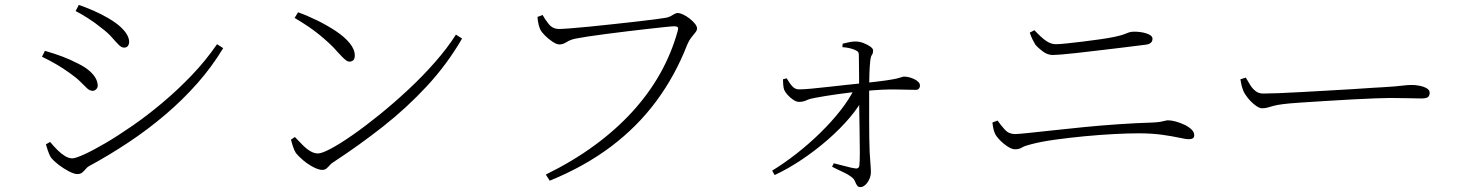

<svg xmlns="http://www.w3.org/2000/svg" viewBox="-20 -724 5965 782"><path d="M288 -679 301 -704Q330 -694 362 -680Q394 -666 421 -650Q455 -630 473 -612.5Q491 -595 498.5 -580.5Q506 -566 506 -554Q506 -544 501 -537Q496 -530 485 -530Q475 -530 463.5 -541.5Q452 -553 435.5 -572Q419 -591 392 -611Q368 -631 338 -650Q308 -669 288 -679ZM864 -544 889 -528Q844 -453 784.5 -385.5Q725 -318 654 -257.5Q583 -197 504 -144.5Q425 -92 342 -47Q335 -43 328.5 -35Q322 -27 314.5 -21Q307 -15 295 -15Q282 -15 260 -26.5Q238 -38 218 -53.5Q198 -69 188 -82Q181 -92 175 -110.5Q169 -129 167 -136L184 -146Q199 -128 214 -113Q229 -98 244.5 -88.5Q260 -79 275 -79Q287 -79 322.5 -95Q358 -111 408.5 -140.5Q459 -170 519 -211.5Q579 -253 641 -305Q703 -357 760.5 -417Q818 -477 864 -544ZM151 -493 163 -517Q204 -505 234.5 -493.5Q265 -482 296 -466Q325 -452 343 -436.5Q361 -421 369.5 -405.5Q378 -390 378 -375Q378 -369 375 -364.5Q372 -360 367.5 -357Q363 -354 358 -354Q346 -354 335 -364Q324 -374 308.5 -390Q293 -406 266 -425Q240 -444 213 -460Q186 -476 151 -493Z M1194 -674Q1233 -660 1273.5 -640Q1314 -620 1348.5 -597Q1383 -574 1404 -548.5Q1425 -523 1425 -498Q1425 -485 1419 -479Q1413 -473 1403 -473Q1396 -473 1386.5 -480.5Q1377 -488 1357 -510Q1339 -531 1320.5 -548Q1302 -565 1282 -581.5Q1262 -598 1237 -615Q1212 -632 1180 -651ZM1837 -583 1862 -567Q1801 -462 1719 -373.5Q1637 -285 1540.5 -209Q1444 -133 1337 -63Q1330 -59 1323.5 -51.5Q1317 -44 1310 -38Q1303 -32 1293 -32Q1278 -32 1256 -43.5Q1234 -55 1214.5 -71.5Q1195 -88 1185 -101Q1178 -112 1172.5 -129.5Q1167 -147 1165 -155L1181 -166Q1198 -148 1213.5 -132.5Q1229 -117 1244.5 -108Q1260 -99 1275 -99Q1291 -99 1328.5 -119Q1366 -139 1417.5 -175Q1469 -211 1527 -258Q1585 -305 1643 -359Q1701 -413 1751.5 -470.5Q1802 -528 1837 -583Z M2257 -606Q2269 -606 2302 -608.5Q2335 -611 2381 -615.5Q2427 -620 2476.5 -625.5Q2526 -631 2571.5 -636Q2617 -641 2650 -645.5Q2683 -650 2694 -652Q2704 -654 2712 -658.5Q2720 -663 2727 -667Q2734 -671 2740 -671Q2749 -671 2762 -665Q2775 -659 2788 -649Q2801 -639 2810 -628Q2819 -617 2819 -608Q2819 -600 2811.5 -591Q2804 -582 2795 -570.5Q2786 -559 2779 -542Q2730 -416 2653 -312Q2576 -208 2468.5 -127Q2361 -46 2219 12L2203 -13Q2313 -67 2401 -131.5Q2489 -196 2556 -269.5Q2623 -343 2669 -425Q2715 -507 2740 -597Q2744 -611 2739.5 -614Q2735 -617 2726 -617Q2718 -617 2689.5 -614Q2661 -611 2620.5 -606.5Q2580 -602 2535 -596.5Q2490 -591 2447.5 -585.5Q2405 -580 2372.5 -575Q2340 -570 2326 -567Q2304 -563 2288.5 -553Q2273 -543 2259 -543Q2247 -543 2230.5 -554Q2214 -565 2200 -579Q2186 -593 2181 -603Q2177 -611 2174 -622.5Q2171 -634 2169 -655L2190 -663Q2199 -646 2215 -626Q2231 -606 2257 -606Z M3376 -59Q3398 -54 3423 -47Q3448 -40 3464 -38Q3478 -36 3480 -49Q3482 -64 3482 -103.5Q3482 -143 3481 -192Q3480 -241 3479.5 -287Q3479 -333 3479 -363Q3479 -386 3479 -411.5Q3479 -437 3478.5 -460.5Q3478 -484 3478 -499Q3478 -510 3473.5 -514Q3469 -518 3459 -522Q3449 -526 3437 -528.5Q3425 -531 3411 -532L3412 -546Q3422 -548 3435.5 -551.5Q3449 -555 3464 -555Q3481 -555 3497.5 -548.5Q3514 -542 3525 -534Q3536 -526 3536 -519Q3536 -506 3531 -500Q3526 -494 3524 -471Q3522 -452 3521 -423.5Q3520 -395 3520 -372Q3520 -347 3520 -311Q3520 -275 3520 -236Q3520 -197 3520.5 -162.5Q3521 -128 3522 -105Q3524 -70 3525.5 -53.5Q3527 -37 3527 -23Q3527 -9 3521 5Q3515 19 3505 28.5Q3495 38 3484 38Q3475 38 3470.5 31Q3466 24 3462.5 15Q3459 6 3452 0Q3436 -13 3412 -24Q3388 -35 3369 -45ZM3169 -401 3184 -405Q3197 -383 3208 -371.5Q3219 -360 3234 -360Q3253 -360 3285.5 -363Q3318 -366 3357 -370.5Q3396 -375 3434 -379Q3472 -383 3502 -386Q3558 -392 3589 -396.5Q3620 -401 3634 -404.5Q3648 -408 3653 -410Q3658 -412 3662 -412Q3673 -412 3684 -409Q3695 -406 3705 -401Q3715 -396 3721 -389.5Q3727 -383 3727 -375Q3727 -368 3722.5 -363Q3718 -358 3710 -358Q3682 -358 3631.5 -359.5Q3581 -361 3498 -353Q3445 -348 3392 -340.5Q3339 -333 3302 -326Q3278 -322 3264.5 -315.5Q3251 -309 3234 -309Q3224 -309 3211 -317.5Q3198 -326 3187.5 -338Q3177 -350 3174 -358Q3171 -366 3170 -379Q3169 -392 3169 -401ZM3135 -11 3125 -29Q3174 -59 3224.5 -98.5Q3275 -138 3321 -183Q3367 -228 3403.5 -274.5Q3440 -321 3461 -365L3503 -366L3501 -334Q3480 -291 3441 -245Q3402 -199 3351.5 -155Q3301 -111 3245 -73.5Q3189 -36 3135 -11Z M4647 -542Q4593 -535 4542 -529Q4491 -523 4445.5 -517.5Q4400 -512 4363.5 -508Q4327 -504 4302.5 -502Q4278 -500 4268 -500Q4247 -500 4228 -514Q4209 -528 4197 -542Q4191 -552 4186 -562Q4181 -572 4174 -591L4193 -601Q4222 -570 4241.5 -557Q4261 -544 4280 -544Q4294 -544 4323.5 -547Q4353 -550 4389.5 -554.5Q4426 -559 4461 -564Q4496 -569 4520 -574Q4547 -580 4558.5 -584.5Q4570 -589 4578 -592Q4586 -595 4600 -595Q4611 -595 4623.5 -593.5Q4636 -592 4647.5 -588.5Q4659 -585 4666.5 -579.5Q4674 -574 4674 -566Q4674 -556 4667.5 -550Q4661 -544 4647 -542ZM4022 -225 4043 -233Q4057 -213 4073 -195.5Q4089 -178 4114 -178Q4125 -178 4164.5 -182Q4204 -186 4263 -192.5Q4322 -199 4392 -206Q4462 -213 4535.5 -218Q4609 -223 4676 -225Q4695 -226 4706.5 -228Q4718 -230 4725 -232Q4732 -234 4737 -234Q4751 -234 4769 -229Q4787 -224 4804 -216Q4821 -208 4832.5 -197Q4844 -186 4844 -174Q4844 -164 4838 -160.5Q4832 -157 4821 -157Q4811 -157 4783.5 -163Q4756 -169 4714 -175Q4672 -181 4617 -181Q4575 -181 4517.5 -178Q4460 -175 4397 -169Q4334 -163 4276.5 -155Q4219 -147 4178 -136Q4153 -130 4142 -123Q4131 -116 4114 -116Q4104 -116 4092 -122.5Q4080 -129 4068.5 -138.5Q4057 -148 4048 -158Q4039 -168 4035 -175Q4030 -184 4027 -195.5Q4024 -207 4022 -225Z M5054 -408Q5063 -392 5072.5 -377Q5082 -362 5094.5 -352.5Q5107 -343 5125 -343Q5146 -343 5187 -344.5Q5228 -346 5280 -349Q5332 -352 5386.5 -355Q5441 -358 5490 -361Q5539 -364 5573 -366.5Q5607 -369 5617 -369Q5667 -372 5689.5 -375Q5712 -378 5731 -378Q5746 -378 5763 -374.5Q5780 -371 5791.5 -364Q5803 -357 5803 -346Q5803 -336 5797 -329.5Q5791 -323 5768 -323Q5743 -323 5714.5 -324Q5686 -325 5643 -325Q5626 -325 5583.5 -323.5Q5541 -322 5486 -319Q5431 -316 5375.5 -312.5Q5320 -309 5274.5 -306Q5229 -303 5207 -300Q5182 -297 5167.5 -293Q5153 -289 5143 -286Q5133 -283 5120 -283Q5109 -283 5093 -295Q5077 -307 5063.5 -323.5Q5050 -340 5044 -354Q5039 -367 5036.5 -377.5Q5034 -388 5032 -401Z"/></svg>

Font: Noto Serif SC
Style: Regular
Weight: 200
Designer: Ryoko NISHIZUKA 西塚涼子 (kana & ideographs); Frank Grießhammer (Latin, Greek & Cyrillic); Wenlong ZHANG 张文龙 (bopomofo); San
Foundry: Adobe
Version: Version 2.001;hotconv 1.1.0;makeotfexe 2.6.0